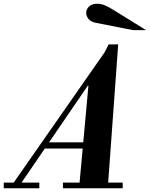

<svg xmlns="http://www.w3.org/2000/svg" viewBox="-86 -1005 800 1025"><path d="M-20 -20 502 -768 385 -551 22 -20ZM-66 0V-30H124V0ZM250 0V-30H569V0ZM146 -212V-245H415V-212ZM337 -10 386 -547H382L494 -768H545L490 -10ZM625 -844 427 -883Q399 -888 386.5 -904Q374 -920 374 -936Q374 -955 389 -970Q404 -985 432 -985Q453 -985 471.5 -977.5Q490 -970 518 -953L694 -844Z"/></svg>

Font: Libre Bodoni
Style: Italic
Weight: 400
Italic angle: -13°
Designer: Pablo Impallari, Rodrigo Fuenzalida
Foundry: Impallari Type
Version: Version 2.005;gftools[0.9.23]